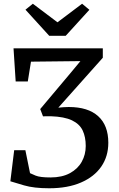

<svg xmlns="http://www.w3.org/2000/svg" viewBox="-20 -1002 639 1029"><path d="M243.5 7Q161.5 7 109 -8.5Q56.5 -24 35.5 -30.5L56 -197H116L141 -74Q147 -70.5 171 -60.8Q195 -51 250.5 -51Q312.5 -51 354.8 -74Q397 -97 418.2 -135.2Q439.5 -173.5 439.5 -219.5Q439.5 -268 423 -302.8Q406.5 -337.5 365.8 -357Q325 -376.5 252.5 -379Q242 -379 231.5 -379Q221 -379 210.5 -378.5L195.5 -417.5L362.5 -616L411 -674.5L146 -671.5L129 -565.5H64L52.5 -743H531V-692.5L292.5 -425Q307.5 -426.5 321.2 -427.5Q335 -428.5 348.5 -428.5Q452 -428.5 506.2 -379.2Q560.5 -330 560.5 -237Q560.5 -164 522.8 -109.2Q485 -54.5 414 -23.8Q343 7 243.5 7ZM156 -982 288 -882.5 420 -982 459 -949.5 332 -810H244L116.5 -950Z"/></svg>

Font: Merriweather
Style: Regular
Weight: 400
Designer: Eben Sorkin
Foundry: Eben Sorkin
Version: Version 2.100; ttfautohint (v1.7.19-72a1) -l 8 -r 50 -G 200 